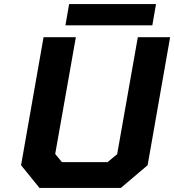

<svg xmlns="http://www.w3.org/2000/svg" viewBox="-20 -919 852 939"><path d="M300 -795 318 -899H743L725 -795ZM173 0 83 -111 193 -737H351L250 -166L283 -126H506L553 -165L654 -737H812L702 -111L571 0Z"/></svg>

Font: Tomorrow SemiBold
Style: Italic
Weight: 600
Italic angle: -10°
Designer: Tony de Marco, Monica Rizzolli
Foundry: Just in Type
Version: Version 2.002